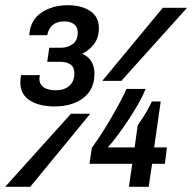

<svg xmlns="http://www.w3.org/2000/svg" viewBox="-56 -716 737 736"><path d="M153 -308Q95 -308 58.5 -331Q22 -354 22 -400Q22 -405 22.5 -412Q23 -419 25 -428H97Q95 -418 95 -413Q95 -393 111 -381.5Q127 -370 158 -370Q191 -370 210 -387Q229 -404 229 -435Q229 -459 214 -469Q199 -479 177 -479H125L133 -533H179Q202 -533 222 -546.5Q242 -560 242 -592Q242 -613 227.5 -623.5Q213 -634 191 -634Q163 -634 146.5 -620.5Q130 -607 125 -581H56Q60 -639 102.5 -667.5Q145 -696 205 -696Q256 -696 289.5 -674Q323 -652 323 -608Q323 -571 303.5 -546Q284 -521 259 -510Q282 -500 294 -481Q306 -462 306 -433Q306 -373 263.5 -340.5Q221 -308 153 -308ZM-36 0 216 -280H290L60 0ZM336 -406 568 -686H661L409 -406ZM438 0 451 -88H287L296 -149Q307 -164 325 -191Q343 -218 362.5 -251Q382 -284 400 -317Q418 -350 429 -375H502Q492 -349 474 -317.5Q456 -286 435 -254.5Q414 -223 393.5 -195.5Q373 -168 357 -151H460L472 -236Q480 -247 491 -264Q502 -281 511.5 -298Q521 -315 526 -327H560L535 -151H584L576 -88H527L514 0Z"/></svg>

Font: Chivo Mono SemiBold
Style: Italic
Weight: 600
Italic angle: -8.05°
Monospace: yes
Version: Version 1.008